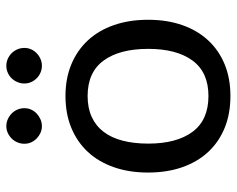

<svg xmlns="http://www.w3.org/2000/svg" viewBox="-90 -652 748 607"><g transform="rotate(-90 283.5 -348.0)"><path d="M284 -62.5Q359 -62.5 396 -112.8Q433 -163 433 -253Q433 -343.5 396 -394Q359 -444.5 284 -444.5Q246 -444.5 217.8 -431.5Q189.5 -418.5 170.8 -394Q152 -369.5 142.8 -333.8Q133.5 -298 133.5 -253Q133.5 -163 170.8 -112.8Q208 -62.5 284 -62.5ZM284 -514.5Q339.5 -514.5 384 -496Q428.5 -477.5 460 -443.5Q491.5 -409.5 508.2 -361.2Q525 -313 525 -253.5Q525 -193.5 508.2 -145.5Q491.5 -97.5 460 -63.5Q428.5 -29.5 384 -11.2Q339.5 7 284 7Q228 7 183.2 -11.2Q138.5 -29.5 107 -63.5Q75.5 -97.5 58.8 -145.5Q42 -193.5 42 -253.5Q42 -313 58.8 -361.2Q75.5 -409.5 107 -443.5Q138.5 -477.5 183.2 -496Q228 -514.5 284 -514.5ZM431.5 -666.5Q436 -656 436 -644.5Q436 -633 431.5 -623Q427 -613 419.2 -605.5Q411.5 -598 401.2 -593.5Q391 -589 379.5 -589Q368 -589 357.8 -593.5Q347.5 -598 340 -605.5Q332.5 -613 328 -623Q323.5 -633 323.5 -644.5Q323.5 -656 328 -666.5Q332.5 -677 340 -684.8Q347.5 -692.5 357.8 -697Q368 -701.5 379.5 -701.5Q391 -701.5 401.2 -697Q411.5 -692.5 419.2 -684.8Q427 -677 431.5 -666.5ZM188.5 -589Q177.5 -589 167.5 -593.5Q157.5 -598 149.8 -605.5Q142 -613 137.5 -623Q133 -633 133 -644.5Q133 -656 137.5 -666.5Q142 -677 149.8 -684.8Q157.5 -692.5 167.5 -697Q177.5 -701.5 188.5 -701.5Q200 -701.5 210.2 -697Q220.5 -692.5 228.5 -684.8Q236.5 -677 241 -666.5Q245.5 -656 245.5 -644.5Q245.5 -633 241 -623Q236.5 -613 228.5 -605.5Q220.5 -598 210.2 -593.5Q200 -589 188.5 -589Z"/></g></svg>

Font: Lato
Style: Regular
Weight: 400
Designer: Lukasz Dziedzic with Adam Twardoch and Botio Nikoltchev
Foundry: tyPoland Lukasz Dziedzic
Version: Version 2.010; 2014-09-01; http://www.latofonts.com/; ttfaut